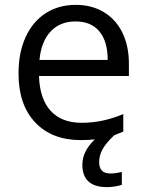

<svg xmlns="http://www.w3.org/2000/svg" viewBox="-20 -565 601 788"><path d="M509 -253H140Q143 -159 188 -110Q233 -61 315 -61Q402 -61 486 -97V-25Q474 -20 465 -16.5Q456 -13 449 -10Q416 21 401.5 46.5Q387 72 387 101Q387 147 433 147Q453 147 480 141V194Q448 203 419 203Q318 203 318 111Q318 56 369 7Q342 10 312 10Q193 10 124.5 -62.5Q56 -135 56 -263Q56 -349 85 -412.5Q114 -476 167 -510.5Q220 -545 291 -545Q357 -545 406.5 -515Q456 -485 482.5 -430.5Q509 -376 509 -304ZM422 -319Q422 -395 388 -436Q354 -477 290 -477Q226 -477 187.5 -435.5Q149 -394 142 -319Z"/></svg>

Font: OpenSansMMV
Style: Regular
Weight: 400
Designer: Steve Matteson
Foundry: Ascender Corporation
Version: Version 4.000